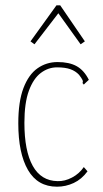

<svg xmlns="http://www.w3.org/2000/svg" viewBox="-20 -693 390 724"><path d="M195 11Q122 11 85.5 -52Q49 -115 49 -228Q49 -310 68.5 -361Q88 -412 121.5 -435.5Q155 -459 197 -459Q241 -459 269 -443.5Q297 -428 315 -392L302 -380L296 -374L291 -380Q294 -385 291 -391.5Q288 -398 278 -411Q265 -425 245.5 -432Q226 -439 195 -439Q162 -439 134 -418Q106 -397 89 -351Q72 -305 72 -230Q72 -124 103.5 -67.5Q135 -11 197 -10Q224 -9 251.5 -23.5Q279 -38 296 -63L310 -47Q288 -17 258 -3Q228 11 195 11ZM110 -526 95 -537 193 -673H207L300 -537L284 -526L200 -643Z"/></svg>

Font: Inconsolata ExtraCondensed ExtraLight
Style: Regular
Weight: 200
Width: 2
Monospace: yes
Designer: Raph Levien, Cyreal, Brenton Simpson
Foundry: Raph Levien, Cyreal, Google
Version: Version 3.001; ttfautohint (v1.8.2.53-6de2)